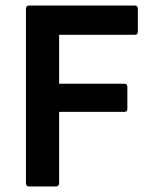

<svg xmlns="http://www.w3.org/2000/svg" viewBox="-20 -675 556 695"><path d="M85 0Q74 0 74 -12V-643Q74 -655 85 -655H468Q479 -655 479 -643V-561Q479 -549 468 -549H194V-372H430Q441 -372 441 -360V-281Q441 -270 430 -270H194V-12Q194 0 182 0Z"/></svg>

Font: Sofia Sans
Style: Bold
Weight: 700
Designer: Botio Nikoltchev, Ani Petrova
Foundry: lettersoup
Version: Version 4.100; ttfautohint (v1.8.4.7-5d5b)